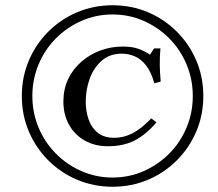

<svg xmlns="http://www.w3.org/2000/svg" viewBox="-20 -700 828 730"><path d="M408 -25Q471 -25 526.5 -49.5Q582 -74 624 -116.5Q666 -159 689.5 -215.5Q713 -272 713 -335Q713 -398 689.5 -454.5Q666 -511 624 -553.5Q582 -596 526.5 -620.5Q471 -645 408 -645Q345 -645 289.5 -620.5Q234 -596 192 -553.5Q150 -511 126.5 -454.5Q103 -398 103 -335Q103 -272 126.5 -215.5Q150 -159 192 -116.5Q234 -74 289.5 -49.5Q345 -25 408 -25ZM408 10Q336 10 273.5 -16.5Q211 -43 163.5 -90.5Q116 -138 89.5 -200.5Q63 -263 63 -335Q63 -407 89.5 -469.5Q116 -532 163.5 -579.5Q211 -627 273.5 -653.5Q336 -680 408 -680Q480 -680 542.5 -653.5Q605 -627 652.5 -579.5Q700 -532 726.5 -469.5Q753 -407 753 -335Q753 -263 726.5 -200.5Q700 -138 652.5 -90.5Q605 -43 542.5 -16.5Q480 10 408 10ZM414 -176Q450 -176 483.5 -193Q517 -210 555 -250L575 -235Q535 -188 492 -166Q449 -144 391 -144H390Q340 -144 301.5 -166Q263 -188 242 -226.5Q221 -265 221 -314Q221 -361 239 -399Q257 -437 289 -465Q321 -493 361.5 -508Q402 -523 447 -523Q482 -523 506 -514.5Q530 -506 550 -492L566 -516H590Q587 -482 587.5 -452Q588 -422 591 -390L567 -383Q555 -426 535.5 -451Q516 -476 492 -486Q468 -496 443 -496Q397 -496 366.5 -469Q336 -442 321 -400.5Q306 -359 306 -314Q306 -277 317 -245.5Q328 -214 352 -195Q376 -176 414 -176Z"/></svg>

Font: Brygada 1918 SemiBold
Style: Italic
Weight: 600
Italic angle: -8°
Designer: Mateusz Machalski | Borys Kosmynka | Przemek Hoffer
Foundry: NIEPODLEGLA 2018
Version: Version 3.006